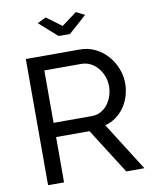

<svg xmlns="http://www.w3.org/2000/svg" viewBox="-98 -991 853 1064"><g transform="rotate(-10 328.5 -459.0)"><path d="M233 -918 318 -855 403 -918 451 -894 350 -804H286L185 -894ZM85 0V-710H389Q436 -710 475.5 -690.5Q515 -671 543.5 -638.5Q572 -606 588 -565.5Q604 -525 604 -483Q604 -446 593.5 -411.5Q583 -377 563.5 -349Q544 -321 516.5 -301Q489 -281 455 -272L627 0H525L363 -255H175V0ZM175 -335H390Q418 -335 440.5 -347Q463 -359 479 -379.5Q495 -400 504 -427Q513 -454 513 -483Q513 -513 502.5 -539.5Q492 -566 474.5 -586.5Q457 -607 433.5 -618.5Q410 -630 384 -630H175Z"/></g></svg>

Font: Boldmen Medium
Style: Regular
Weight: 400
Designer: Matt McInerney, Pablo Impallari, Rodrigo Fuenzalida
Foundry: LIVING CONCEPT
Version: Version 1.000